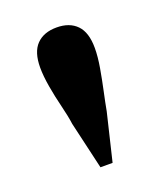

<svg xmlns="http://www.w3.org/2000/svg" viewBox="-80 -882 406 476"><g transform="rotate(-20 122.5 -643.5)"><path d="M122 -825Q156 -825 175 -805.5Q194 -786 194 -745Q194 -722 189 -693Q184 -664 178 -636.5Q172 -609 168 -587L138 -462H106L77 -587Q74 -609 67 -637Q60 -665 55 -694Q50 -723 50 -745Q50 -786 69 -805.5Q88 -825 122 -825Z"/></g></svg>

Font: Noto Serif KR ExtraLight ExtraBold
Style: Regular
Weight: 800
Version: Version 2.003-H1;hotconv 1.1.1;makeotfexe 2.6.0